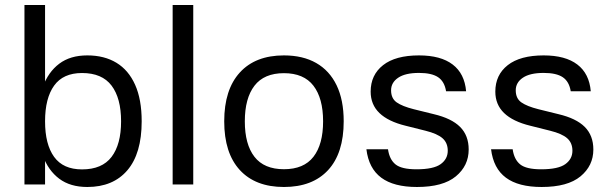

<svg xmlns="http://www.w3.org/2000/svg" viewBox="-20 -737 2435 767"><path d="M160 -717V0H77.7V-717ZM328.7 10Q260.7 10 216.7 -23Q172.7 -56 151.2 -115Q129.7 -174 129.7 -252.3Q129.7 -331 151.2 -390.2Q172.7 -449.3 216.7 -482.5Q260.7 -515.7 328.7 -515.7Q396.7 -515.7 445.2 -486.2Q493.7 -456.7 519.8 -398.2Q546 -339.7 546 -252.3Q546 -124 489 -57Q432 10 328.7 10ZM307.7 -60.3Q387.7 -60.3 425.7 -110.3Q463.7 -160.3 463.7 -252.3Q463.7 -344.7 425.7 -395Q387.7 -445.3 307.7 -445.3Q232.3 -445.3 196.2 -395Q160 -344.7 160 -252.3Q160 -160.3 196.2 -110.3Q232.3 -60.3 307.7 -60.3Z M752 0H669.7V-717H752Z M1114.3 10Q1000.3 10 938 -57.8Q875.7 -125.7 875.7 -252.3Q875.7 -379 938 -447.3Q1000.3 -515.7 1114.3 -515.7Q1190 -515.7 1243.2 -485.3Q1296.3 -455 1324.7 -396.3Q1353 -337.6 1353 -252.5Q1353 -125 1290.7 -57.5Q1228.3 10 1114.3 10ZM1114.3 -61Q1193.7 -61 1232.2 -110.7Q1270.7 -160.3 1270.7 -252.3Q1270.7 -344.3 1232.2 -394.5Q1193.7 -444.7 1114.3 -444.7Q1035 -444.7 996.5 -394.5Q958 -344.3 958 -252.3Q958 -160.3 996.5 -110.7Q1035 -61 1114.3 -61Z M1762 -372.3Q1755.7 -411.3 1730.2 -428.5Q1704.7 -445.7 1653.7 -445.7Q1599 -445.7 1570.7 -426.5Q1542.3 -407.3 1542.3 -376.3Q1542.3 -343.7 1564.7 -328Q1587 -312.3 1633 -300.7L1712.7 -281Q1783.7 -264.3 1818 -230Q1852.3 -195.7 1852.3 -139.7Q1852.3 -75 1801 -32.5Q1749.7 10 1645.7 10Q1553 10 1503 -27.2Q1453 -64.3 1443.7 -140.7H1530Q1535.7 -100 1560 -80.3Q1584.3 -60.7 1643.7 -60.7Q1711.7 -60.7 1740.2 -81.2Q1768.7 -101.7 1768.7 -134.7Q1768.7 -166.3 1747.8 -184.7Q1727 -203 1680 -214.7L1600.3 -234.7Q1530.7 -251.7 1495.7 -285.5Q1460.7 -319.3 1460.7 -371Q1460.7 -437.7 1510.3 -476.7Q1560 -515.7 1653.7 -515.7Q1740.7 -515.7 1788.3 -479.3Q1836 -443 1842 -372.3Z M2260 -372.3Q2253.7 -411.3 2228.2 -428.5Q2202.7 -445.7 2151.7 -445.7Q2097 -445.7 2068.7 -426.5Q2040.3 -407.3 2040.3 -376.3Q2040.3 -343.7 2062.7 -328Q2085 -312.3 2131 -300.7L2210.7 -281Q2281.7 -264.3 2316 -230Q2350.3 -195.7 2350.3 -139.7Q2350.3 -75 2299 -32.5Q2247.7 10 2143.7 10Q2051 10 2001 -27.2Q1951 -64.3 1941.7 -140.7H2028Q2033.7 -100 2058 -80.3Q2082.3 -60.7 2141.7 -60.7Q2209.7 -60.7 2238.2 -81.2Q2266.7 -101.7 2266.7 -134.7Q2266.7 -166.3 2245.8 -184.7Q2225 -203 2178 -214.7L2098.3 -234.7Q2028.7 -251.7 1993.7 -285.5Q1958.7 -319.3 1958.7 -371Q1958.7 -437.7 2008.3 -476.7Q2058 -515.7 2151.7 -515.7Q2238.7 -515.7 2286.3 -479.3Q2334 -443 2340 -372.3Z"/></svg>

Font: 42dot Sans Light
Style: Regular
Weight: 300
Designer: 42dot
Version: Version 1.000